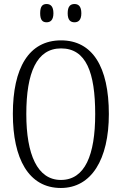

<svg xmlns="http://www.w3.org/2000/svg" viewBox="-20 -926 607 956"><path d="M351 -815C370 -815 385 -826 385 -860C385 -895 370 -906 351 -906C331 -906 317 -895 317 -860C317 -826 331 -815 351 -815ZM212 -815C231 -815 246 -826 246 -860C246 -895 231 -906 212 -906C192 -906 180 -895 180 -860C180 -826 192 -815 212 -815ZM283 10C435 10 522 -132 522 -358C522 -594 440 -725 284 -725C123 -725 44 -587 44 -359C44 -137 122 10 283 10ZM283 -30C166 -30 111 -157 111 -358C111 -565 163 -685 284 -685C409 -685 454 -565 454 -358C454 -154 403 -30 283 -30Z"/></svg>

Font: Noto Serif Tamil ExtraCondensed Light
Style: Italic
Weight: 300
Width: 2
Italic angle: -12°
Designer: Indian Type Foundry, Tom Grace, and the Monotype Design Team
Foundry: Monotype Imaging Inc.
Version: Version 2.003